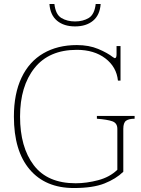

<svg xmlns="http://www.w3.org/2000/svg" viewBox="-20 -937 708 967"><path d="M229 -917H254Q260 -864 289 -846.5Q318 -829 358 -829Q398 -829 427 -846.5Q456 -864 462 -917H487Q483 -861 448.5 -832.5Q414 -804 358 -804Q302 -804 267.5 -832.5Q233 -861 229 -917ZM50 -350Q50 -465 88.5 -546Q127 -627 198.5 -668.5Q270 -710 367 -710Q428 -710 474.5 -690.5Q521 -671 549 -649Q557 -644 558 -644Q567 -644 567 -663V-705H587V-531H574Q567 -600 510.5 -643Q454 -686 367 -686Q227 -686 154 -594.5Q81 -503 81 -350Q81 -196 150 -105Q219 -14 361 -14Q416 -14 474.5 -29.5Q533 -45 571 -82V-288Q571 -317 546 -326Q521 -335 468 -339V-353H658V-339Q629 -339 615 -329Q601 -319 601 -288V-72Q564 -36 506 -13Q448 10 352 10Q209 10 129.5 -83.5Q50 -177 50 -350Z"/></svg>

Font: Taviraj Thin
Style: Regular
Weight: 250
Designer: Katatrad Team
Foundry: CadsonDemak
Version: Version 1.001